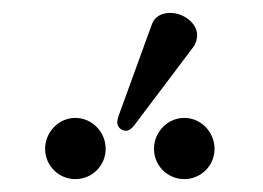

<svg xmlns="http://www.w3.org/2000/svg" viewBox="-20 -806 408 298"><path d="M244 -786C231 -786 220 -780 216 -769L164 -626C163 -623 162 -619 162 -616C162 -609 168 -603 176 -603C180 -603 185 -607 188 -611L280 -733C284 -738 286 -746 286 -751C286 -771 264 -786 244 -786ZM50 -575C50 -549 71 -528 97 -528C123 -528 144 -549 144 -575C144 -601 123 -623 97 -623C71 -623 50 -601 50 -575ZM219 -575C219 -549 240 -528 266 -528C292 -528 313 -549 313 -575C313 -601 292 -623 266 -623C240 -623 219 -601 219 -575Z"/></svg>

Font: Libertinus Serif
Style: Regular
Weight: 400
Designer: Philipp H. Poll
Foundry: Khaled Hosny
Version: Version 6.2